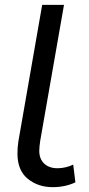

<svg xmlns="http://www.w3.org/2000/svg" viewBox="-20 -760 368 792"><path d="M146 -180Q144 -167 143 -156.5Q142 -146 142 -138Q142 -104 162.5 -85Q183 -66 217 -66Q234 -66 251 -70Q268 -74 282 -81L291 -8Q273 1 249 6.5Q225 12 197 12Q137 12 94.5 -22.5Q52 -57 52 -127Q52 -153 56 -178L154 -740H244Z"/></svg>

Font: ABeeZee
Style: Italic
Weight: 400
Italic angle: -10°
Designer: Anja Meiners
Foundry: Anja Meiners
Version: Version 1.003; ttfautohint (v1.8.3)